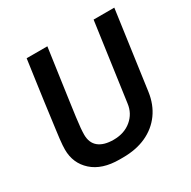

<svg xmlns="http://www.w3.org/2000/svg" viewBox="-156 -836 990 996"><g transform="rotate(-30 339.0 -338.0)"><path d="M283 10Q179 10 121 -42Q63 -94 63 -176Q63 -187 64 -202.5Q65 -218 67.5 -239.5Q70 -261 74 -290.5Q78 -320 83 -358.5Q88 -397 94.5 -445.5Q101 -494 109.5 -554Q118 -614 128 -686H252Q238 -587 227.5 -513Q217 -439 209.5 -385Q202 -331 197 -294Q192 -257 190 -233Q188 -209 188 -193Q188 -144 219 -119Q250 -94 308 -94Q372 -94 414.5 -129.5Q457 -165 464 -221L529 -686H653L588 -219Q578 -148 540.5 -96.5Q503 -45 443 -17.5Q383 10 303 10Z"/></g></svg>

Font: Chivo Medium Medium
Style: Italic
Weight: 500
Italic angle: -8.05°
Version: Version 2.002